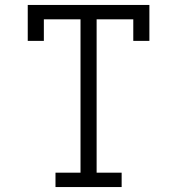

<svg xmlns="http://www.w3.org/2000/svg" viewBox="-20 -755 715 775"><path d="M204 0V-58H305V-677H157V-590H92V-735H583V-590H518V-677H370V-58H471V0Z"/></svg>

Font: Iosevka Etoile Light
Style: Regular
Weight: 300
Designer: Belleve Invis
Foundry: Belleve Invis
Version: Version 25.0.1; ttfautohint (v1.8.4)